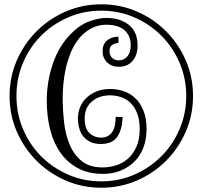

<svg xmlns="http://www.w3.org/2000/svg" viewBox="-20 -860 950 900"><path d="M24.9 -410.2Q24.9 -499 58.8 -576.9Q92.8 -654.8 151.4 -713.4Q210 -772 288.1 -805.9Q366.2 -839.8 455.1 -839.8Q543.9 -839.8 622.1 -805.9Q700.2 -772 758.5 -713.4Q816.9 -654.8 850.8 -576.9Q884.8 -499 884.8 -410.2Q884.8 -320.8 850.8 -242.9Q816.9 -165 758.5 -106.4Q700.2 -47.9 622.1 -13.9Q543.9 20 455.1 20Q366.2 20 288.1 -13.9Q210 -47.9 151.4 -106.4Q92.8 -165 58.8 -242.9Q24.9 -320.8 24.9 -410.2ZM57.1 -410.2Q57.1 -327.1 88.1 -254.2Q119.1 -181.2 173.1 -127.2Q227.1 -73.2 299.6 -41.5Q372.1 -9.8 455.1 -9.8Q537.1 -9.8 609.6 -41.5Q682.1 -73.2 736.1 -127.2Q790 -181.2 821.5 -254.2Q853 -327.1 853 -410.2Q853 -493.2 821.5 -566.2Q790 -639.2 736.1 -693.1Q682.1 -747.1 609.6 -778.6Q537.1 -810.1 455.1 -810.1Q372.1 -810.1 299.6 -778.6Q227.1 -747.1 173.1 -693.1Q119.1 -639.2 88.1 -566.2Q57.1 -493.2 57.1 -410.2ZM625 -647Q625 -602.1 601.6 -574.5Q578.1 -546.9 536.1 -546.9Q503.9 -546.9 482.4 -567.4Q460.9 -587.9 460.9 -620.1Q460.9 -652.8 481.9 -670.4Q502.9 -688 535.2 -688V-658.2Q521 -658.2 507.1 -650.1Q493.2 -642.1 493.2 -620.1Q493.2 -601.1 505.1 -589.1Q517.1 -577.1 537.1 -577.1Q561 -577.1 576.9 -595.5Q592.8 -613.8 592.8 -647.9Q592.8 -692.9 563.5 -718.5Q534.2 -744.1 477.1 -744.1Q437 -744.1 401.1 -723.1Q365.2 -702.1 340.8 -667Q320.8 -638.2 307.9 -604Q294.9 -569.8 287.4 -534.4Q279.8 -499 276.9 -465.1Q273.9 -431.2 273.9 -402.8Q273.9 -348.1 280 -290Q286.1 -231.9 305.7 -184.1Q325.2 -136.2 362.1 -105.7Q398.9 -75.2 461.9 -75.2Q490.2 -75.2 521 -84Q551.8 -92.8 576.9 -113.8Q602.1 -134.8 618.4 -169.4Q634.8 -204.1 634.8 -254.9Q634.8 -297.9 623.3 -327.9Q611.8 -357.9 592.5 -377Q573.2 -396 548.1 -404.5Q522.9 -413.1 496.1 -413.1Q443.8 -413.1 410.4 -384Q377 -355 377 -305.2Q377 -256.8 399.9 -235.8Q422.9 -214.8 452.1 -214.8Q473.1 -214.8 486.6 -222.9Q500 -231 508.1 -244.4Q516.1 -257.8 519 -275.4Q522 -293 522 -312H554.2Q554.2 -257.8 531.5 -221.4Q508.8 -185.1 452.1 -185.1Q422.9 -185.1 402.8 -195.1Q382.8 -205.1 369.9 -221.4Q356.9 -237.8 351.1 -260Q345.2 -282.2 345.2 -305.2Q345.2 -333 355.7 -358.4Q366.2 -383.8 386 -402.3Q405.8 -420.9 433.8 -431.9Q461.9 -442.9 497.1 -442.9Q529.8 -442.9 560.3 -432.4Q590.8 -421.9 614.5 -399.4Q638.2 -377 652.6 -341.1Q667 -305.2 667 -254.9Q667 -208 652.6 -169.4Q638.2 -130.9 611.1 -103.5Q584 -76.2 546.4 -60.5Q508.8 -44.9 462.9 -44.9Q395 -44.9 345.5 -71.5Q295.9 -98.1 263.4 -144Q231 -189.9 215.1 -252.4Q199.2 -314.9 199.2 -388.2Q199.2 -476.1 227.1 -559.6Q254.9 -643.1 312 -701.2Q353 -743.2 397.5 -759.5Q441.9 -775.9 478 -775.9Q543.9 -775.9 584.5 -742.9Q625 -710 625 -647Z"/></svg>

Font: Sevillana
Style: Regular
Weight: 400
Designer: Olga Umpeleva
Foundry: Brownfox
Version: Version 1.001